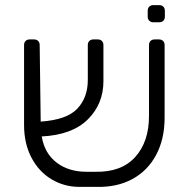

<svg xmlns="http://www.w3.org/2000/svg" viewBox="-20 -725 731 750"><path d="M623 -549V-265Q623 -182 590 -120Q557 -58 497 -25.5Q437 7 357 5H290Q231 5 181.5 -24.5Q132 -54 103 -109Q74 -164 74 -237V-549Q74 -559 80 -565Q86 -571 96 -571H113Q123 -571 129 -565Q135 -559 135 -549L139 -250Q241 -257 282 -300.5Q323 -344 323 -413V-549Q323 -559 329 -565Q335 -571 345 -571H362Q372 -571 378 -565Q384 -559 384 -549V-408Q384 -319 323 -258.5Q262 -198 143 -192Q154 -126 201 -90Q248 -54 318 -54H353Q454 -52 508 -111.5Q562 -171 562 -272V-549Q562 -559 568 -565Q574 -571 584 -571H601Q611 -571 617 -565Q623 -559 623 -549ZM557 -660V-683Q557 -693 563 -699Q569 -705 579 -705H602Q612 -705 618 -699Q624 -693 624 -683V-660Q624 -650 618 -644Q612 -638 602 -638H579Q569 -638 563 -644Q557 -650 557 -660Z"/></svg>

Font: Rubik
Style: Regular
Weight: 300
Designer: Hubert & Fischer
Foundry: Hubert & Fischer
Version: Version 1.100